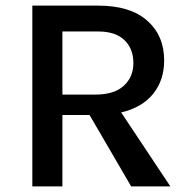

<svg xmlns="http://www.w3.org/2000/svg" viewBox="-20 -663 675 683"><path d="M95 0V-643H329.5Q443.5 -643 503.8 -589.5Q564 -536 564 -448Q564 -378 524.8 -329.2Q485.5 -280.5 411 -263L586 0H446.5L298.5 -254H202V0ZM202 -326.5H319Q386 -326.5 420.2 -357.8Q454.5 -389 454.5 -438.5Q454.5 -489.5 422.8 -520.2Q391 -551 329.5 -551H202Z"/></svg>

Font: Karla SemiBold
Style: Regular
Weight: 600
Designer: Jonathan Pinhorn
Version: Version 2.004; ttfautohint (v1.8.4.7-5d5b);gftools[0.9.33]